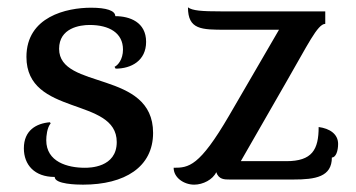

<svg xmlns="http://www.w3.org/2000/svg" viewBox="-20 -489 969 523"><path d="M378 -375C378 -429 333 -445 294 -445C294 -460 270 -468 228 -468C162 -468 52 -444 52 -334C52 -171 298 -226 298 -102C298 -32 223 -32 211 -32C164 -32 106 -48 106 -107C106 -118 108 -141 118 -153L116 -156C79 -153 45 -134 45 -85C45 -40 74 -7 129 -7C129 13 190 14 206 14C320 14 397 -34 397 -127C397 -299 141 -243 141 -356C141 -413 198 -421 224 -421C278 -421 315 -399 315 -354C315 -327 301 -311 292 -307L295 -302C338 -302 378 -324 378 -375Z M866 -458H583C529 -458 504 -460 492 -469C492 -408 529 -408 595 -408H740L604 -174C523 -35 494 -32 453 -32C453 -5 481 14 509 14C533 14 560 0 569 -20C576 0 591 0 606 0H779C839 0 884 -7 884 -60C895 -60 901 -78 901 -97C901 -124 878 -139 848 -143C848 -81 830 -50 760 -50H636L760 -266C818 -366 845 -424 866 -424Z"/></svg>

Font: Milonga
Style: Regular
Weight: 400
Designer: Pablo Impallari, Brenda Gallo, Rodrigo Fuenzalida
Foundry: Pablo Impallari, Brenda Gallo, Rodrigo Fuenzalida
Version: Version 1.000